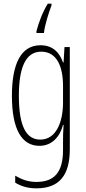

<svg xmlns="http://www.w3.org/2000/svg" viewBox="-20 -786 470 1048"><path d="M261 -756V-766H241C213 -722 191 -662 179 -616V-606H220C223 -645 247 -720 261 -756ZM201 -539C94 -539 45 -437 45 -263C45 -78 100 10 195 10C263 10 306 -38 324 -104H327C324 -65 324 -37 324 -8V33C324 156 275 207 179 207C135 207 101 195 63 173V211C97 232 135 242 179 242C305 242 361 169 361 29V-529H332L327 -445H324C306 -496 271 -539 201 -539ZM205 -504C290 -504 324 -423 324 -317V-226C324 -125 289 -24 200 -24C122 -24 83 -99 83 -263C83 -409 116 -504 205 -504Z"/></svg>

Font: Noto Sans Thai Looped ExtraCondensed ExtraLight
Style: Regular
Weight: 200
Width: 2
Designer: Sasikarn Vongin, Ben Mitchell
Foundry: The Fontpad Ltd
Version: Version 1.001